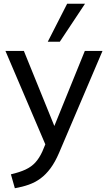

<svg xmlns="http://www.w3.org/2000/svg" viewBox="-20 -774 574 1021"><path d="M59 227 38 153Q85 142 116 127.5Q147 113 168 90Q189 67 205 32L230 -28L228 10L9 -503H107L282 -72H256L431 -503H525L294 39Q273 88 248.5 121Q224 154 195.5 175Q167 196 133 208Q99 220 59 227ZM234 -552 337 -754H432L298 -552Z"/></svg>

Font: Mulish ExtraLight Medium
Style: Regular
Weight: 500
Version: Version 3.603